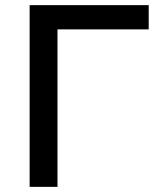

<svg xmlns="http://www.w3.org/2000/svg" viewBox="-20 -725 620 745"><path d="M95 0V-705H557V-611H203V0Z"/></svg>

Font: Nunito Sans 9pt SemiBold
Style: Regular
Weight: 600
Version: Version 3.101;gftools[0.9.27]